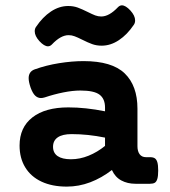

<svg xmlns="http://www.w3.org/2000/svg" viewBox="-20 -692 640 723"><path d="M497.6 -282.7V-141.6Q497.6 -122.1 505.9 -111.1Q514.2 -100.1 529.8 -100.1H544.9Q556.6 -100.1 563 -95.9Q569.3 -91.8 572.5 -81.1Q575.7 -70.3 575.7 -49.8Q575.7 -29.3 572.5 -18.6Q569.3 -7.8 563 -3.9Q556.6 0 544.9 0H490.2Q460 0 436.8 -12.5Q413.6 -24.9 401.4 -51.8Q362.8 -22 319.8 -5.6Q276.9 10.7 231.4 10.7Q176.3 10.7 136.2 -8.1Q96.2 -26.9 75 -61.8Q53.7 -96.7 53.7 -144Q53.7 -212.4 102.1 -250Q150.4 -287.6 237.3 -287.6Q302.2 -287.6 375.5 -272.9V-287.1Q375.5 -319.8 355 -335.4Q334.5 -351.1 282.7 -351.1Q253.9 -351.1 218.5 -344Q183.1 -336.9 148.4 -325.2Q140.1 -322.8 134.3 -322.8Q122.1 -322.8 112.5 -331.8Q103 -340.8 95.2 -362.3Q87.9 -383.8 87.9 -397.5Q87.9 -422.4 110.4 -430.7Q153.8 -446.3 202.6 -454.1Q251.5 -461.9 294.4 -461.9Q401.9 -461.9 449.7 -415.5Q497.6 -369.1 497.6 -282.7ZM179.7 -139.2Q179.7 -116.2 197 -104.2Q214.4 -92.3 247.1 -92.3Q280.8 -92.3 313.7 -105.7Q346.7 -119.1 375.5 -142.6V-173.8Q311 -187 249.5 -187Q215.3 -187 197.5 -174.8Q179.7 -162.6 179.7 -139.2ZM310.1 -647Q327.6 -638.2 338.6 -634Q349.6 -629.9 361.3 -629.9Q391.1 -629.9 424.3 -665Q431.2 -671.9 439 -671.9Q453.1 -671.9 471.2 -652.3Q488.8 -632.8 488.8 -615.2Q488.8 -605.5 483.9 -598.6Q459 -561.5 427.7 -540.8Q396.5 -520 362.8 -520Q343.3 -520 327.1 -525.9Q311 -531.7 289.6 -542.5Q272 -551.3 261 -555.4Q250 -559.6 238.3 -559.6Q208.5 -559.6 175.3 -524.4Q168.5 -517.6 160.6 -517.6Q146.5 -517.6 128.4 -537.1Q110.8 -556.6 110.8 -574.2Q110.8 -584 115.7 -590.8Q140.6 -627.9 171.9 -648.7Q203.1 -669.4 236.8 -669.4Q256.3 -669.4 272.5 -663.6Q288.6 -657.7 310.1 -647Z"/></svg>

Font: Courier Prime
Style: Bold
Weight: 700
Designer: Alan Dague-Greene, Quote-Unquote Apps
Foundry: Quote-Unquote Apps
Version: Version 3.018